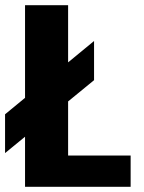

<svg xmlns="http://www.w3.org/2000/svg" viewBox="-34 -720 554 740"><path d="M-14.5 -130V-279.5L328.5 -562V-411ZM62.5 0V-700H228.5V-120.5H469.5V0Z"/></svg>

Font: Trispace Thin
Style: Bold
Weight: 700
Version: Version 1.210